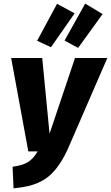

<svg xmlns="http://www.w3.org/2000/svg" viewBox="-20 -1012 607 1050"><path d="M445.8 -992.2 541 -935.1 407.2 -750 333 -790ZM292 -991.2 388.2 -939 258.8 -753.9 183.1 -789.1ZM566.9 -694.8 356.9 -210.9Q335 -159.7 310.5 -122.3Q286.1 -85 260 -59.8Q233.9 -34.7 201.2 -18.6Q168.5 -2.4 134 5.6Q99.6 13.7 54.2 18.1L48.8 -100.1Q101.6 -106.9 131.6 -124.8Q161.6 -142.6 186 -184.1H134.8L41 -694.8H210.9L251 -280.8L390.1 -694.8Z"/></svg>

Font: Fira Sans Compressed ExtraBold
Style: Italic
Weight: 800
Width: 3
Italic angle: -8°
Designer: Carrois Corporate & Edenspiekermann AG
Foundry: Carrois Corporate GbR & Edenspiekermann AG
Version: Version 4.203;PS 004.203;hotconv 1.0.88;makeotf.lib2.5.64775